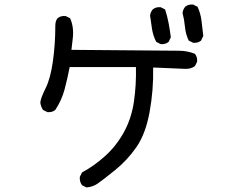

<svg xmlns="http://www.w3.org/2000/svg" viewBox="-20 -778 1040 849"><path d="M362.3 50.8 342.8 41Q331.1 25.4 333 3.9L342.8 -15.6Q397.5 -44.9 446.3 -89.4Q495.1 -133.8 528.3 -194.3Q561.5 -254.9 572.3 -329.1Q583 -403.3 581.1 -481.4H288.1Q278.3 -430.7 265.6 -382.8Q252.9 -335 224.6 -292Q210.9 -280.3 189.5 -282.2L169.9 -292Q160.2 -307.6 158.2 -325.2Q160.2 -344.7 181.6 -387.7Q203.1 -430.7 213.9 -506.8Q224.6 -583 224.6 -664.1Q224.6 -685.5 234.4 -697.3Q248 -709 270.5 -707L290 -697.3Q307.6 -658.2 301.8 -608.4L295.9 -557.6Q731.4 -553.7 770 -553.7Q808.6 -553.7 841.8 -540Q853.5 -526.4 851.6 -504.9L841.8 -485.4Q822.3 -471.7 796.9 -473.6L657.2 -479.5Q659.2 -379.9 641.6 -283.2Q624 -186.5 583.5 -127.9Q543 -69.3 487.8 -24.9Q432.6 19.5 411.1 34.2Q389.6 48.8 362.3 50.8ZM690.4 -583 670.9 -592.8Q657.2 -619.1 652.3 -649.4Q647.5 -679.7 643.6 -709Q645.5 -724.6 655.3 -736.3Q668.9 -748 690.4 -746.1L710 -736.3Q719.7 -707 725.6 -675.8Q731.4 -644.5 735.4 -613.3L725.6 -592.8Q711.9 -581.1 690.4 -583ZM834 -588.9 814.5 -598.6Q800.8 -627 797.9 -659.2Q794.9 -691.4 787.1 -720.7Q789.1 -736.3 798.8 -748Q812.5 -759.8 834 -757.8L853.5 -748Q867.2 -718.8 871.1 -685.5Q875 -652.3 878.9 -619.1L869.1 -598.6Q855.5 -586.9 834 -588.9Z"/></svg>

Font: JasonHandwriting2
Style: Regular
Weight: 400
Version: Version 1.05.10